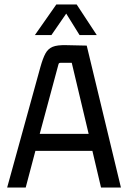

<svg xmlns="http://www.w3.org/2000/svg" viewBox="-20 -839 571 859"><path d="M521 0H432L391 -174L403 -164H128L141 -174L95 0H12L161 -540Q172 -579 183.5 -600Q195 -621 215.5 -629.5Q236 -638 276 -637L368 -635ZM241 -549 155 -230 147 -240H387L379 -230L301 -558H251Q246 -558 244 -556Q242 -554 241 -549ZM323 -819 413 -682H336L272 -785H281L210 -682H136L232 -819Z"/></svg>

Font: Gemunu Libre ExtraLight Medium
Style: Regular
Weight: 500
Version: Version 1.100